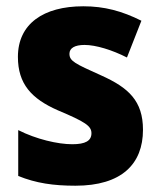

<svg xmlns="http://www.w3.org/2000/svg" viewBox="-20 -581 510 611"><path d="M435 -168C435 -260 389 -302 302 -341C217 -379 201 -387 201 -410C201 -428 218 -438 249 -438C285 -438 337 -422 384 -398L430 -515C368 -546 312 -561 245 -561C118 -561 37 -505 37 -400C37 -314 80 -267 164 -230C252 -193 271 -180 271 -157C271 -133 252 -122 210 -122C164 -122 95 -138 38 -167V-21C95 2 150 10 220 10C367 10 435 -59 435 -168Z"/></svg>

Font: Noto Sans Bengali SemiCondensed ExtraBold
Style: Regular
Weight: 800
Width: 4
Designer: Joana Ranito - Universal Thirst; Jelle Bosma - Monotype Design Team
Foundry: Universal Thirst ehf.
Version: Version 3.000